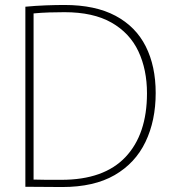

<svg xmlns="http://www.w3.org/2000/svg" viewBox="-20 -751 690 772"><path d="M230 1Q192 1 157 0.5Q122 0 82 0V-724Q124 -728 165 -729.5Q206 -731 239 -731Q363 -731 444.5 -687.5Q526 -644 566 -564.5Q606 -485 606 -377Q606 -266 565 -180.5Q524 -95 441 -47Q358 1 230 1ZM227 -28Q398 -28 484.5 -119.5Q571 -211 571 -376Q571 -471 536.5 -544.5Q502 -618 428.5 -660Q355 -702 239 -702Q211 -702 178 -701Q145 -700 115 -697V-29Q142 -28 166.5 -28Q191 -28 227 -28Z"/></svg>

Font: Murecho ExtraLight
Style: Regular
Weight: 200
Designer: Neil Summerour
Foundry: Positype
Version: Version 1.010; ttfautohint (v1.8.3)